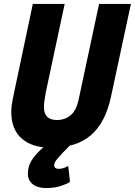

<svg xmlns="http://www.w3.org/2000/svg" viewBox="-20 -731 682 971"><path d="M239 16Q142 16 89.5 -30.5Q37 -77 37 -166Q37 -192 44 -227Q51 -262 57 -290L146 -711H307L212 -266Q209 -249 205.5 -226.5Q202 -204 202 -190Q202 -124 268 -124Q308 -124 337 -148Q366 -172 378 -229L481 -711H642L542 -245Q514 -111 440 -47.5Q366 16 239 16ZM213 220Q170 220 145.5 200.5Q121 181 121 147Q121 112 138 83.5Q155 55 187 25L238 -21L338 0L296 43Q276 64 265 78.5Q254 93 254 105Q254 114 260.5 118.5Q267 123 277 123Q289 123 302.5 118.5Q316 114 325 108L334 189Q317 200 286 210Q255 220 213 220Z"/></svg>

Font: Geist Mono ExtraBold
Style: Italic
Weight: 800
Italic angle: -12°
Monospace: yes
Designer: Basement.studio, Andrés Briganti, Mateo Zaragoza
Foundry: Basement.studio, Vercel, Andrés Briganti, Guido Ferreyra, Mateo Zaragoza
Version: Version 1.500; ttfautohint (v1.8.4.7-5d5b)